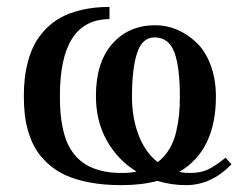

<svg xmlns="http://www.w3.org/2000/svg" viewBox="-20 -522 700 554"><path d="M48.8 -245.1Q48.8 -272 51.5 -296.1Q54.2 -320.3 61.3 -346.7Q68.4 -373 80.1 -395Q91.8 -417 111.1 -437.3Q130.4 -457.5 155.5 -471.4Q180.7 -485.4 216.6 -493.7Q252.4 -502 295.9 -502V-466.8Q152.8 -466.8 152.8 -245.1Q152.8 -218.8 154.5 -197.3Q156.2 -175.8 161.1 -152.3Q166 -128.9 173.8 -110.6Q181.6 -92.3 195.3 -75.4Q209 -58.6 227.3 -47.4Q245.6 -36.1 271.7 -29.5Q297.9 -22.9 330.1 -22.9Q356.4 -22.9 374 -26.9Q320.3 -59.6 288.6 -115.7Q256.8 -171.9 256.8 -245.1Q256.8 -342.3 304.2 -395.8Q351.6 -449.2 428.2 -449.2Q460 -449.2 490 -436.8Q520 -424.3 545.9 -400.1Q571.8 -376 587.4 -335.2Q603 -294.4 603 -243.2Q603 -87.9 497.1 -25.9Q511.7 -22.9 527.8 -22.9Q559.6 -22.9 581.1 -33.4Q602.5 -43.9 630.9 -66.9L647.9 -47.9Q589.4 12.2 517.1 12.2Q474.6 12.2 434.1 0Q389.2 12.2 330.1 12.2Q279.3 12.2 238.3 4.4Q197.3 -3.4 168.5 -16.8Q139.6 -30.3 117.9 -50.3Q96.2 -70.3 83.3 -91.8Q70.3 -113.3 62.3 -140.1Q54.2 -167 51.5 -191.7Q48.8 -216.3 48.8 -245.1ZM360.8 -242.2Q360.8 -183.1 379.6 -133.1Q398.4 -83 435.1 -54.2Q455.6 -69.8 469 -92.5Q482.4 -115.2 488.5 -142.3Q494.6 -169.4 496.8 -192.1Q499 -214.8 499 -242.2Q499 -329.1 482.9 -371.6Q466.8 -414.1 425.8 -414.1Q390.6 -414.1 375.7 -369.4Q360.8 -324.7 360.8 -242.2Z"/></svg>

Font: Heuristica
Style: Regular
Weight: 400
Version: Version 1.0.2